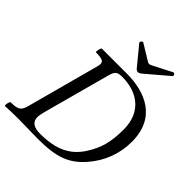

<svg xmlns="http://www.w3.org/2000/svg" viewBox="-237 -1024 1177 1177"><g transform="rotate(45 352.0 -435.5)"><path d="M430 -720C436 -720 443 -723 451 -729L598 -854C604 -859 593 -878 584 -873L459 -809C453 -806 447 -804 443 -804C438 -804 433 -806 428 -809L323 -873C317 -877 303 -859 308 -854L410 -730C416 -723 423 -720 430 -720ZM1 3C40 1 82 0 119 0C179 0 234 3 283 3C448 3 527 -27 604 -117C670 -194 706 -289 706 -392C706 -604 546 -666 387 -666H172C164 -666 155 -624 163 -624C227 -624 241 -613 229 -570L101 -95C89 -50 71 -38 9 -38C1 -38 -7 3 1 3ZM272 -29C218 -29 189 -49 189 -89C189 -102 192 -118 197 -138L317 -581C329 -624 343 -632 383 -632C513 -632 617 -562 617 -411C617 -303 600 -235 548 -155C491 -69 410 -29 272 -29Z"/></g></svg>

Font: Junicode Two Beta SemiCondensed Medium
Style: Italic
Weight: 500
Width: 4
Italic angle: -10°
Version: Version 1.063